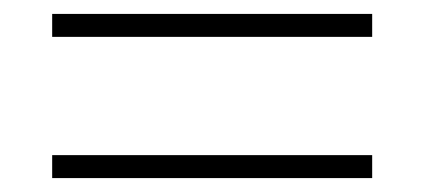

<svg xmlns="http://www.w3.org/2000/svg" viewBox="-20 -491 610 276"><path d="M55 -438H515V-471H55ZM55 -235H515V-268H55Z"/></svg>

Font: Noto Sans Myanmar ExtraLight
Style: Regular
Weight: 200
Designer: Monotype Design Team
Foundry: Monotype Imaging Inc.
Version: Version 2.107